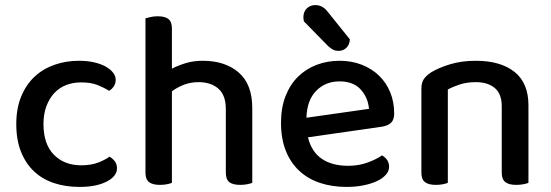

<svg xmlns="http://www.w3.org/2000/svg" viewBox="-20 -721 2167 755"><path d="M299 -397Q267 -397 240 -386.5Q213 -376 193.5 -355Q174 -334 162.5 -303.5Q151 -273 151 -233Q151 -154 192 -112.5Q233 -71 299 -71Q337 -71 364 -81Q391 -91 411 -105Q424 -97 432 -86Q440 -75 440 -59Q440 -28 399.5 -7Q359 14 293 14Q238 14 192.5 -1Q147 -16 114 -47Q81 -78 62.5 -124.5Q44 -171 44 -233Q44 -295 63.5 -342Q83 -389 116.5 -420Q150 -451 195 -466.5Q240 -482 290 -482Q323 -482 349.5 -476Q376 -470 395 -459.5Q414 -449 424.5 -435.5Q435 -422 435 -407Q435 -393 427.5 -381.5Q420 -370 409 -364Q388 -377 362.5 -387Q337 -397 299 -397Z M868 -292Q868 -347 838.5 -372.5Q809 -398 761 -398Q729 -398 702.5 -387.5Q676 -377 656 -362V-2Q649 1 636.5 3.5Q624 6 609 6Q580 6 566 -5Q552 -16 552 -42V-649Q559 -651 572 -654Q585 -657 600 -657Q629 -657 642.5 -646Q656 -635 656 -609V-451Q679 -463 709.5 -472.5Q740 -482 778 -482Q865 -482 918.5 -436Q972 -390 972 -296V-2Q965 1 952 3.5Q939 6 925 6Q895 6 881.5 -5Q868 -16 868 -42V-292Z M1191 -181Q1205 -124 1245.5 -96.5Q1286 -69 1349 -69Q1391 -69 1426 -82Q1461 -95 1482 -110Q1510 -94 1510 -65Q1510 -48 1497 -33.5Q1484 -19 1461.5 -8.5Q1439 2 1408.5 8Q1378 14 1343 14Q1285 14 1237.5 -2Q1190 -18 1156 -50Q1122 -82 1103.5 -129Q1085 -176 1085 -238Q1085 -298 1103 -343.5Q1121 -389 1152 -419.5Q1183 -450 1225 -466Q1267 -482 1315 -482Q1363 -482 1402.5 -466.5Q1442 -451 1470.5 -423.5Q1499 -396 1514.5 -358Q1530 -320 1530 -275Q1530 -250 1518 -238.5Q1506 -227 1483 -223ZM1315 -401Q1260 -401 1223.5 -364Q1187 -327 1185 -258L1431 -293Q1427 -338 1398 -369.5Q1369 -401 1315 -401ZM1175 -637Q1173 -647 1173 -653Q1173 -675 1186.5 -688Q1200 -701 1220 -701Q1247 -701 1266 -678L1356 -566Q1354 -544 1341.5 -532.5Q1329 -521 1312 -521Q1298 -521 1289 -526Q1280 -531 1270 -540Z M1953 -303Q1953 -352 1925.5 -375Q1898 -398 1851 -398Q1816 -398 1788.5 -389Q1761 -380 1741 -369V-2Q1734 1 1721.5 3.5Q1709 6 1694 6Q1665 6 1651 -5Q1637 -16 1637 -42V-372Q1637 -395 1646 -409Q1655 -423 1676 -437Q1704 -454 1749 -468Q1794 -482 1851 -482Q1948 -482 2003 -438.5Q2058 -395 2058 -307V-2Q2051 1 2038 3.5Q2025 6 2010 6Q1981 6 1967 -5Q1953 -16 1953 -42V-303Z"/></svg>

Font: Baloo Paaji 2 Medium
Style: Regular
Weight: 500
Designer: Shuchita Grover, Noopur Datye and Ek Type
Foundry: Ek Type
Version: Version 1.640;hotconv 1.0.111;makeotfexe 2.5.65597; ttfautoh